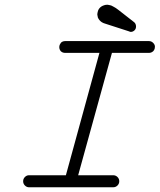

<svg xmlns="http://www.w3.org/2000/svg" viewBox="-20 -795 676 813"><path d="M527 -662 428 -694Q417 -697 411 -701Q399 -709 394 -722Q394 -724 393.5 -726Q393 -728 392.5 -730.5Q392 -733 392 -735Q393 -744 396 -752Q402 -765 416 -771Q425 -775 434 -775Q437 -775 441 -774Q451 -773 460 -767Q469 -763 484 -751L548 -701Q552 -698 554 -693Q556 -688 556 -683Q556 -678 554.5 -674Q553 -670 550 -667Q547 -664 543 -662Q539 -660 534 -660Q530 -660 527 -662ZM256 -571Q249 -571 243 -574Q237 -577 234 -583Q231 -589 231 -595Q231 -601 233 -605.5Q235 -610 238 -614Q245 -621 256 -621H611Q621 -621 628.5 -613.5Q636 -606 636 -597.5Q636 -589 632.5 -583Q629 -577 623 -574Q617 -571 611 -571H454L311 -53H459Q470 -53 477.5 -45.5Q485 -38 485 -27.5Q485 -17 477.5 -9.5Q470 -2 459 -2H103Q93 -2 85.5 -9.5Q78 -17 78 -27.5Q78 -38 85.5 -45.5Q93 -53 103 -53H259L401 -571Z"/></svg>

Font: TT2020Base
Style: Italic
Weight: 400
Italic angle: -15°
Version: Version 0.2.000